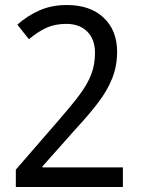

<svg xmlns="http://www.w3.org/2000/svg" viewBox="-20 -744 560 764"><path d="M469 0H43V-69L213 -265Q262 -321 294.5 -364Q327 -407 342.5 -446.5Q358 -486 358 -534Q358 -588 327 -618.5Q296 -649 244 -649Q199 -649 165 -633.5Q131 -618 95 -588L49 -646Q90 -682 138 -703Q186 -724 246 -724Q339 -724 392.5 -673.5Q446 -623 446 -538Q446 -482 427 -433.5Q408 -385 372 -337.5Q336 -290 286 -236L149 -82V-78H469Z"/></svg>

Font: Noto Sans SemiCondensed
Style: Regular
Weight: 400
Width: 4
Designer: Monotype Design Team
Foundry: Monotype Imaging Inc.
Version: Version 2.013; ttfautohint (v1.8.4.7-5d5b)